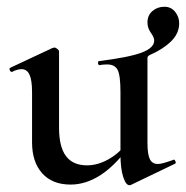

<svg xmlns="http://www.w3.org/2000/svg" viewBox="-20 -536 551 569"><path d="M364 13Q353 13 345 -12Q337 -37 337 -79V-263Q337 -313 328.5 -329Q320 -345 298 -345Q284 -345 275 -343Q271 -343 270.5 -349Q270 -355 274 -355Q362 -366 399.5 -380Q437 -394 437 -416Q437 -424 429 -436Q417 -452 417 -469Q417 -491 432 -503.5Q447 -516 467 -516Q487 -516 499 -501Q511 -486 511 -467Q511 -437 487 -413.5Q463 -390 424 -373Q417 -370 417 -364V-113Q417 -79 424 -64.5Q431 -50 448 -50Q460 -50 493 -62L495 -63Q498 -63 500 -58Q502 -53 499 -51L368 12ZM238 -46Q270 -46 302.5 -64.5Q335 -83 356 -113L362 -101Q280 11 189 11Q135 11 105 -22.5Q75 -56 75 -114V-263Q75 -298 67.5 -314.5Q60 -331 44 -331Q31 -331 16 -323H15Q11 -323 9 -328Q7 -333 10 -335L136 -394L141 -395Q145 -395 150 -391Q155 -387 155 -384V-157Q155 -101 175.5 -73.5Q196 -46 238 -46Z"/></svg>

Font: Cormorant Infant SemiBold
Style: Regular
Weight: 600
Designer: Christian Thalmann (Catharsis Fonts)
Foundry: Catharsis Fonts
Version: Version 4.000